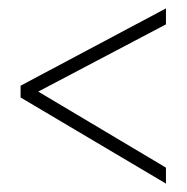

<svg xmlns="http://www.w3.org/2000/svg" viewBox="-20 -582 445 457"><path d="M375 -145 29 -350V-378L375 -562V-524L71 -364L375 -183Z"/></svg>

Font: Noto Sans Gujarati UI ExtraCondensed ExtraLight
Style: Regular
Weight: 200
Width: 2
Designer: Jelle Bosma - Monotype Design Team, Universal Thirst
Foundry: Monotype Imaging Inc.
Version: Version 2.106; ttfautohint (v1.8.4.7-5d5b)